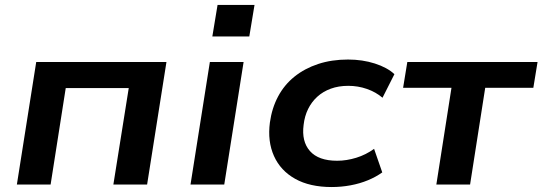

<svg xmlns="http://www.w3.org/2000/svg" viewBox="-20 -744 2187 774"><path d="M48 0 126 -494H651L573 0H437L499 -389H245L184 0Z M836 -597 857 -724H1006L985 -597ZM748 0 826 -494H962L884 0Z M1317 10Q1229 10 1170 -23Q1111 -56 1084.5 -115Q1058 -174 1068 -250Q1076 -308 1101 -355Q1126 -402 1167 -435Q1208 -468 1262.5 -486Q1317 -504 1383 -504Q1441 -504 1491 -488Q1541 -472 1570 -445L1522 -350Q1495 -373 1459 -385.5Q1423 -398 1384 -398Q1345 -398 1313.5 -386.5Q1282 -375 1259 -354Q1236 -333 1222 -304.5Q1208 -276 1204 -241Q1195 -174 1229.5 -135Q1264 -96 1339 -96Q1377 -96 1416 -108Q1455 -120 1488 -144L1521 -49Q1496 -31 1463.5 -17.5Q1431 -4 1393.5 3Q1356 10 1317 10Z M1739 0 1800 -390H1605L1622 -494H2147L2130 -390H1936L1875 0Z"/></svg>

Font: Nunito Sans 10pt SemiExpanded
Style: Bold Italic
Weight: 700
Width: 6
Italic angle: -9°
Designer: Vernon Adams
Foundry: Vernon Adams
Version: Version 3.101;gftools[0.9.27]